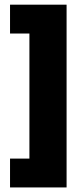

<svg xmlns="http://www.w3.org/2000/svg" viewBox="-20 -696 365 842"><path d="M272 126H24V-0.5H109V-549H24V-675.5H272Z"/></svg>

Font: Anek Bangla Medium ExtraBold
Style: Regular
Weight: 800
Version: Version 1.003